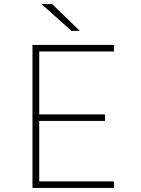

<svg xmlns="http://www.w3.org/2000/svg" viewBox="-20 -920 690 940"><path d="M139 0V-700H538V-668H172V-360H494V-328H172V-32H538V0ZM329.5 -769 183.5 -900H235.5L370.5 -769Z"/></svg>

Font: Trispace Thin
Style: Regular
Weight: 100
Designer: Tyler Finck
Foundry: Etcetera Type Company
Version: Version 1.210